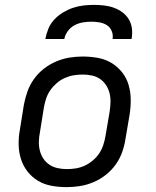

<svg xmlns="http://www.w3.org/2000/svg" viewBox="-20 -760 640 788"><path d="M254 8Q222 8 191.5 2.5Q161 -3 136 -18Q111 -33 93 -56Q75 -79 66 -107.5Q57 -136 56.5 -167Q56 -198 62 -230L78 -330Q83 -357 92.5 -384Q102 -411 119 -435Q136 -459 159.5 -477.5Q183 -496 210 -507.5Q237 -519 264.5 -523.5Q292 -528 319 -528Q351 -528 381.5 -522.5Q412 -517 437 -502Q462 -487 480.5 -464Q499 -441 507.5 -412.5Q516 -384 516.5 -353Q517 -322 512 -290L495 -190Q491 -163 481.5 -136Q472 -109 455 -85Q438 -61 414.5 -42.5Q391 -24 364 -12.5Q337 -1 309 3.5Q281 8 254 8ZM254 -66Q273 -66 291.5 -69Q310 -72 327.5 -80Q345 -88 361 -101.5Q377 -115 387.5 -131Q398 -147 404 -165.5Q410 -184 413 -202L430 -302Q433 -322 433.5 -341Q434 -360 429.5 -378Q425 -396 415 -411Q405 -426 390.5 -436Q376 -446 357.5 -450Q339 -454 320 -454Q301 -454 282.5 -451Q264 -448 246 -440Q228 -432 212.5 -418.5Q197 -405 186 -389Q175 -373 169 -354.5Q163 -336 160 -318L144 -218Q140 -198 139.5 -179Q139 -160 143.5 -142Q148 -124 158 -109Q168 -94 183 -84Q198 -74 216.5 -70Q235 -66 254 -66ZM166 -600Q170 -621 178.5 -642Q187 -663 203 -680Q219 -697 239 -709Q259 -721 280 -728Q301 -735 323 -737.5Q345 -740 366 -740Q387 -740 408 -737.5Q429 -735 448 -728Q467 -721 483 -709Q499 -697 509 -680Q519 -663 521.5 -642Q524 -621 520 -600H442Q445 -617 438.5 -632.5Q432 -648 419 -656.5Q406 -665 389 -668Q372 -671 355 -671Q338 -671 320 -668Q302 -665 286 -656.5Q270 -648 258.5 -632.5Q247 -617 244 -600Z"/></svg>

Font: Iosevka Aile Oblique
Style: Regular
Weight: 400
Italic angle: -9°
Designer: Belleve Invis
Foundry: Belleve Invis
Version: Version 31.1.0; ttfautohint (v1.8.4)